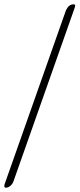

<svg xmlns="http://www.w3.org/2000/svg" viewBox="-20 -736 369 891"><path d="M286 -688Q299 -716 321 -716Q329 -716 329 -709Q329 -707 327 -701L42 107Q38 118 28 126.5Q18 135 7 135Q0 135 0 127Q0 123 1 120Z"/></svg>

Font: Discipuli Britannica
Style: Regular
Weight: 400
Designer: Peter Wiegel
Foundry: Peter Wiegel
Version: Version 0.001 2009